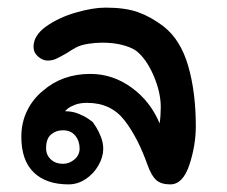

<svg xmlns="http://www.w3.org/2000/svg" viewBox="-20 -478 595 504"><path d="M209 -208Q190 -208 177 -203Q164 -198 158 -193Q152 -188 151 -186Q170 -186 186 -179.5Q202 -173 212 -166Q222 -159 224 -157Q226 -154 232.5 -144Q239 -134 245 -118.5Q251 -103 251 -87Q251 -66 238.5 -44Q226 -22 205 -8Q184 6 160 6Q101 6 68.5 -25.5Q36 -57 36 -119Q36 -156 51 -187Q66 -218 93 -240Q144 -284 217 -284Q276 -284 325.5 -248Q375 -212 399 -154Q402 -174 402 -197Q402 -236 383 -280Q364 -324 337 -345Q324 -354 301 -360Q278 -366 248 -366Q231 -366 211.5 -363Q192 -360 179 -353Q168 -347 156 -339Q137 -328 127 -323.5Q117 -319 105 -319Q92 -319 80 -329.5Q68 -340 68 -355Q68 -385 101 -408.5Q134 -432 179 -445Q224 -458 257 -458Q309 -458 342.5 -446Q376 -434 409 -409Q454 -374 474 -305Q494 -236 494 -147Q494 -96 477 -45Q460 6 427 6Q403 6 390.5 -5Q378 -16 368 -43Q342 -117 306.5 -162.5Q271 -208 209 -208ZM189 -88Q189 -108 177.5 -122Q166 -136 145 -136Q127 -136 114 -125Q101 -114 101 -89Q101 -71 113.5 -59.5Q126 -48 145 -48Q162 -48 175.5 -59.5Q189 -71 189 -88Z"/></svg>

Font: Itim
Style: Regular
Weight: 400
Designer: Suppakit Chalermlarp
Version: Version 1.002g